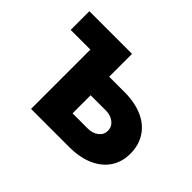

<svg xmlns="http://www.w3.org/2000/svg" viewBox="-114 -726 923 923"><g transform="rotate(45 347.5 -265.0)"><path d="M327.1 -375H429.7Q501.5 -375 553.5 -352.1Q605.5 -329.1 633.3 -286.1Q661.1 -243.2 661.1 -185.5Q661.1 -129.4 633.3 -87.6Q605.5 -45.9 553.2 -22.9Q501 0 429.7 0H170.9V-403.3H37.1V-530.3H327.1ZM429.7 -126Q463.4 -126 485.1 -143.1Q506.8 -160.2 506.8 -186.5Q506.8 -213.9 485.1 -231.4Q463.4 -249 429.7 -249H327.1V-126Z"/></g></svg>

Font: Pretendard ExtraBold
Style: Regular
Weight: 800
Designer: Base glyphs from Inter by Rasmus Andersson; Hangeul glyphs from Noto Sans CJK(Source Han Sans) by Jang Soo-young and Kan
Foundry: Kil Hyung-jin
Version: Version 1.309